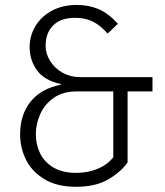

<svg xmlns="http://www.w3.org/2000/svg" viewBox="-20 -733 655 764"><path d="M449.2 -638.5 408.2 -599.5Q380 -631.8 349.7 -646.9Q319.5 -662.1 279 -662.1Q221.5 -662.1 191.5 -631.8Q161.5 -601.5 161.5 -551.3Q161.5 -519 179.7 -490Q197.9 -461 229 -443.6Q260 -426.2 296.9 -426.2H586.7V-369.2H487.7V-86.7Q460.5 -48.2 410.5 -19Q360.5 10.3 282.1 10.3Q206.7 10.3 156.7 -20Q106.7 -50.3 83.3 -97.7Q60 -145.1 60 -198.5Q60 -276.9 101.8 -328.7Q143.6 -380.5 222.1 -395.9V-398.5Q155.4 -413.3 126.7 -453.8Q97.9 -494.4 97.9 -545.1Q97.9 -590.3 120.8 -628.7Q143.6 -667.2 186.2 -690.3Q228.7 -713.3 286.2 -713.3Q331.8 -713.3 370.8 -697.4Q409.7 -681.5 449.2 -638.5ZM283.6 -369.2Q230.3 -369.2 193.8 -343.6Q157.4 -317.9 140 -278.7Q122.6 -239.5 122.6 -199Q122.6 -158.5 139.2 -123.6Q155.9 -88.7 192.1 -66.9Q228.2 -45.1 282.6 -45.1Q330.3 -45.1 368.7 -61.3Q407.2 -77.4 430.8 -107.2V-369.2Z"/></svg>

Font: Fira Code Fixed Light
Style: Regular
Weight: 300
Monospace: yes
Designer: Carrois Corporate, Edenspiekermann AG, Nikita Prokopov
Foundry: Carrois Corporate, Edenspiekermann AG, Nikita Prokopov
Version: Version 5.002